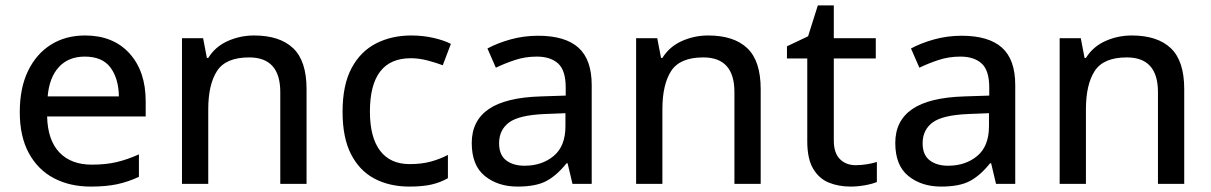

<svg xmlns="http://www.w3.org/2000/svg" viewBox="-20 -679 4473 709"><path d="M294 -548Q398 -548 458 -482Q518 -416 518 -305V-249H154Q156 -162 199 -116.5Q242 -71 319 -71Q371 -71 411 -80.5Q451 -90 493 -109V-26Q452 -7 411.5 1.5Q371 10 315 10Q238 10 179 -21Q120 -52 86.5 -113.5Q53 -175 53 -265Q53 -354 83.5 -417Q114 -480 168 -514Q222 -548 294 -548ZM293 -470Q233 -470 197.5 -431.5Q162 -393 156 -323H419Q418 -389 388 -429.5Q358 -470 293 -470Z M918 -548Q1013 -548 1062.5 -501Q1112 -454 1112 -350V0H1015V-339Q1015 -467 900 -467Q814 -467 781.5 -417Q749 -367 749 -275V0H652V-538H730L744 -465H749Q775 -507 821 -527.5Q867 -548 918 -548Z M1492 10Q1419 10 1363.5 -19Q1308 -48 1276.5 -109Q1245 -170 1245 -266Q1245 -365 1278 -427Q1311 -489 1368.5 -518.5Q1426 -548 1499 -548Q1542 -548 1581 -539Q1620 -530 1645 -517L1615 -438Q1589 -448 1557.5 -456Q1526 -464 1497 -464Q1346 -464 1346 -267Q1346 -172 1383.5 -122.5Q1421 -73 1493 -73Q1537 -73 1571.5 -82.5Q1606 -92 1634 -107V-21Q1606 -5 1573 2.5Q1540 10 1492 10Z M1967 -547Q2067 -547 2116 -503Q2165 -459 2165 -365V0H2094L2076 -76H2072Q2036 -31 1997.5 -10.5Q1959 10 1891 10Q1819 10 1770.5 -29Q1722 -68 1722 -151Q1722 -233 1784.5 -276Q1847 -319 1977 -323L2069 -326V-356Q2069 -419 2041 -444.5Q2013 -470 1962 -470Q1920 -470 1882 -457.5Q1844 -445 1811 -429L1780 -500Q1817 -520 1865.5 -533.5Q1914 -547 1967 -547ZM1992 -258Q1896 -254 1859.5 -226.5Q1823 -199 1823 -150Q1823 -107 1849 -87Q1875 -67 1917 -67Q1981 -67 2024.5 -103Q2068 -139 2068 -213V-261Z M2595 -548Q2690 -548 2739.5 -501Q2789 -454 2789 -350V0H2692V-339Q2692 -467 2577 -467Q2491 -467 2458.5 -417Q2426 -367 2426 -275V0H2329V-538H2407L2421 -465H2426Q2452 -507 2498 -527.5Q2544 -548 2595 -548Z M3140 -69Q3160 -69 3181.5 -72.5Q3203 -76 3218 -81V-7Q3202 0 3174.5 5Q3147 10 3121 10Q3077 10 3041 -4.5Q3005 -19 2983 -55.5Q2961 -92 2961 -158V-463H2886V-508L2964 -545L3000 -659H3059V-538H3214V-463H3059V-160Q3059 -114 3081.5 -91.5Q3104 -69 3140 -69Z M3531 -547Q3631 -547 3680 -503Q3729 -459 3729 -365V0H3658L3640 -76H3636Q3600 -31 3561.5 -10.5Q3523 10 3455 10Q3383 10 3334.5 -29Q3286 -68 3286 -151Q3286 -233 3348.5 -276Q3411 -319 3541 -323L3633 -326V-356Q3633 -419 3605 -444.5Q3577 -470 3526 -470Q3484 -470 3446 -457.5Q3408 -445 3375 -429L3344 -500Q3381 -520 3429.5 -533.5Q3478 -547 3531 -547ZM3556 -258Q3460 -254 3423.5 -226.5Q3387 -199 3387 -150Q3387 -107 3413 -87Q3439 -67 3481 -67Q3545 -67 3588.5 -103Q3632 -139 3632 -213V-261Z M4159 -548Q4254 -548 4303.5 -501Q4353 -454 4353 -350V0H4256V-339Q4256 -467 4141 -467Q4055 -467 4022.5 -417Q3990 -367 3990 -275V0H3893V-538H3971L3985 -465H3990Q4016 -507 4062 -527.5Q4108 -548 4159 -548Z"/></svg>

Font: Noto Sans Kayah Li Medium
Style: Regular
Weight: 500
Designer: Monotype Design Team, Sérgio Martins
Foundry: Monotype Imaging Inc.
Version: Version 2.002; ttfautohint (v1.8.4.7-5d5b)